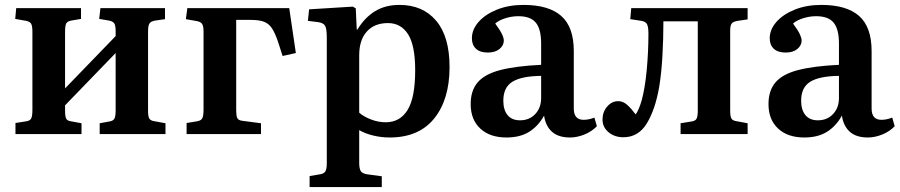

<svg xmlns="http://www.w3.org/2000/svg" viewBox="-20 -546 3665 782"><path d="M43 0V-45L87 -52Q102 -54 107 -63.5Q112 -73 112 -99V-416Q112 -440 107 -449Q102 -458 87 -461L42 -469L46 -513H310V-469L269 -462Q254 -459 249.5 -450Q245 -441 245 -416V-186L451 -399V-419Q451 -442 445.5 -450.5Q440 -459 425 -462L384 -469L389 -513H652V-468L611 -462Q594 -459 588.5 -450Q583 -441 583 -417V-94Q583 -71 588.5 -62.5Q594 -54 611 -52L654 -44V0H386V-44L424 -51Q440 -53 445.5 -62Q451 -71 451 -96V-330L245 -117V-95Q245 -72 249.5 -63Q254 -54 269 -52L312 -44V0Z M740 0V-45L783 -52Q800 -55 804.5 -65.5Q809 -76 809 -100V-418Q809 -439 803.5 -448Q798 -457 782 -460L737 -468L743 -513H1158L1185 -330L1131 -318L1112 -377Q1100 -412 1087.5 -431Q1075 -450 1055 -457.5Q1035 -465 1000 -465H942V-97Q942 -76 946 -66Q950 -56 967 -54L1043 -44V0Z M1241 216V171L1283 164Q1298 162 1304.5 153Q1311 144 1311 118V-393Q1311 -429 1304 -441Q1297 -453 1275 -456L1234 -461L1239 -508L1417 -519L1429 -512L1433 -426H1436Q1465 -474 1507 -500Q1549 -526 1607 -526Q1702 -526 1756.5 -461.5Q1811 -397 1811 -273Q1811 -141 1748.5 -63.5Q1686 14 1567 14Q1533 14 1500 6Q1467 -2 1443 -16V117Q1443 141 1449.5 151Q1456 161 1476 164L1535 172V216ZM1551 -48Q1609 -48 1640 -98Q1671 -148 1671 -260Q1671 -361 1642 -406.5Q1613 -452 1560 -452Q1505 -452 1474 -417.5Q1443 -383 1443 -321V-87Q1461 -71 1491 -59.5Q1521 -48 1551 -48Z M2043 14Q1975 14 1936 -22.5Q1897 -59 1897 -122Q1897 -177 1925.5 -210.5Q1954 -244 2017 -260.5Q2080 -277 2184 -282V-369Q2184 -427 2162.5 -453.5Q2141 -480 2091 -480Q2064 -480 2037.5 -471.5Q2011 -463 1997 -450Q2017 -423 2024.5 -407Q2032 -391 2032 -381Q2032 -361 2014.5 -346.5Q1997 -332 1967 -332Q1935 -332 1918.5 -347.5Q1902 -363 1902 -390Q1902 -426 1929.5 -457Q1957 -488 2004.5 -507Q2052 -526 2112 -526Q2215 -526 2266 -481Q2317 -436 2317 -338V-104Q2317 -58 2357 -58Q2378 -58 2401 -67L2411 -32Q2390 -10 2360 2Q2330 14 2302 14Q2254 14 2228 -9.5Q2202 -33 2196 -75Q2172 -32 2135 -9Q2098 14 2043 14ZM2098 -56Q2136 -56 2160 -81.5Q2184 -107 2184 -147V-237Q2104 -236 2067 -213Q2030 -190 2030 -136Q2030 -98 2047.5 -77Q2065 -56 2098 -56Z M2519 13Q2483 13 2458.5 -7.5Q2434 -28 2434 -59Q2434 -90 2453 -112Q2472 -134 2498 -134Q2518 -134 2535 -118.5Q2552 -103 2569 -80Q2582 -97 2594 -139Q2607 -187 2614 -260.5Q2621 -334 2621 -409Q2621 -436 2615.5 -447Q2610 -458 2593 -461L2547 -468L2551 -513H3025V-467L2984 -461Q2966 -458 2960 -450Q2954 -442 2954 -422V-94Q2954 -71 2959.5 -62.5Q2965 -54 2982 -52L3025 -44V0H2752V-44L2795 -51Q2812 -53 2817 -62.5Q2822 -72 2822 -96V-459H2682Q2682 -389 2678 -318.5Q2674 -248 2665 -193Q2649 -100 2614.5 -43.5Q2580 13 2519 13Z M3256 14Q3188 14 3149 -22.5Q3110 -59 3110 -122Q3110 -177 3138.5 -210.5Q3167 -244 3230 -260.5Q3293 -277 3397 -282V-369Q3397 -427 3375.5 -453.5Q3354 -480 3304 -480Q3277 -480 3250.5 -471.5Q3224 -463 3210 -450Q3230 -423 3237.5 -407Q3245 -391 3245 -381Q3245 -361 3227.5 -346.5Q3210 -332 3180 -332Q3148 -332 3131.5 -347.5Q3115 -363 3115 -390Q3115 -426 3142.5 -457Q3170 -488 3217.5 -507Q3265 -526 3325 -526Q3428 -526 3479 -481Q3530 -436 3530 -338V-104Q3530 -58 3570 -58Q3591 -58 3614 -67L3624 -32Q3603 -10 3573 2Q3543 14 3515 14Q3467 14 3441 -9.5Q3415 -33 3409 -75Q3385 -32 3348 -9Q3311 14 3256 14ZM3311 -56Q3349 -56 3373 -81.5Q3397 -107 3397 -147V-237Q3317 -236 3280 -213Q3243 -190 3243 -136Q3243 -98 3260.5 -77Q3278 -56 3311 -56Z"/></svg>

Font: Literata 36pt SemiBold
Style: Regular
Weight: 600
Designer: Latin by Veronika Burian and Jose Scaglione. Greek by Irene Vlachou. Cyrillic by Vera Evstafieva.
Foundry: TypeTogether
Version: Version 3.002